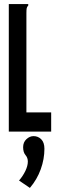

<svg xmlns="http://www.w3.org/2000/svg" viewBox="-20 -643 290 938"><path d="M23 -623H118V-616Q112 -610 110.5 -603Q109 -596 109 -579V-94H230V0H23ZM126 275 73 239Q92 217 104 192Q116 167 116 146Q116 128 104.5 114.5Q93 101 93 76Q93 52 109 37Q125 22 144 22Q166 22 181.5 37.5Q197 53 197 84Q197 134 179 184Q161 234 126 275Z"/></svg>

Font: Inconsolata UltraCondensed Black
Style: Regular
Weight: 900
Width: 1
Monospace: yes
Designer: Raph Levien, Cyreal, Brenton Simpson
Foundry: Raph Levien, Cyreal, Google
Version: Version 3.001; ttfautohint (v1.8.2.53-6de2)